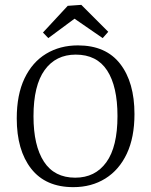

<svg xmlns="http://www.w3.org/2000/svg" viewBox="-20 -763 623 791"><path d="M282 8Q168 8 108.5 -68Q49 -144 49 -275Q49 -373 81 -440Q113 -507 170 -541.5Q227 -576 301 -576Q416 -576 475 -500Q534 -424 534 -293Q534 -197 502.5 -130Q471 -63 414 -27.5Q357 8 282 8ZM292 -538Q210 -538 164 -474.5Q118 -411 118 -284Q118 -163 161 -97Q204 -31 290 -31Q372 -31 418 -94.5Q464 -158 464 -285Q464 -407 421.5 -472.5Q379 -538 292 -538ZM157 -629 259 -739 315 -743 426 -632 403 -606 287 -686 179 -606Z"/></svg>

Font: Rasa Light
Style: Regular
Weight: 300
Designer: Anna Giedrys (Yrsa+Rasa design), David Brezina (Yrsa art-direction, Rasa art-direction, design)
Foundry: Rosetta Type Foundry
Version: Version 2.004